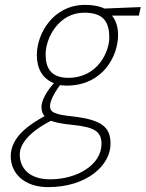

<svg xmlns="http://www.w3.org/2000/svg" viewBox="-20 -529 597 787"><path d="M260 -210C189 -210 167 -250 167 -306C167 -374 221 -477 325 -477C402 -477 428 -442 428 -374C428 -319 382 -210 260 -210ZM278 -17C366 -8 396 9 396 61C396 145 299 206 185 206C103 206 61 163 61 104C61 47 129 -4 189 -34C201 -29 227 -22 278 -17ZM177 238C337 238 433 148 433 61C433 -7 400 -38 276 -52C207 -60 185 -67 185 -94C185 -127 226 -180 226 -180C226 -180 245 -178 252 -178C405 -178 464 -303 464 -385C464 -424 453 -447 439 -465H549L557 -500L408 -494C408 -494 382 -509 329 -509C197 -509 131 -390 131 -304C131 -247 154 -207 201 -188C201 -188 150 -134 150 -90C150 -73 156 -59 163 -53C104 -21 24 31 24 111C24 183 81 238 177 238Z"/></svg>

Font: RazerF5 Thin
Style: Italic
Weight: 250
Foundry: Razer Inc.
Version: Version 2